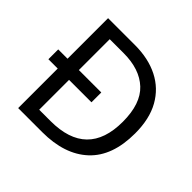

<svg xmlns="http://www.w3.org/2000/svg" viewBox="-174 -896 1078 1078"><g transform="rotate(45 365.0 -357.0)"><path d="M317 -714Q424 -714 503 -674Q582 -634 625.5 -556.5Q669 -479 669 -364Q669 -183 570.5 -91.5Q472 0 295 0H104V-314H30V-392H104V-714ZM304 -637H194V-392H372V-314H194V-77H284Q574 -77 574 -361Q574 -504 503 -570.5Q432 -637 304 -637Z"/></g></svg>

Font: Noto Sans Cypro Minoan
Style: Regular
Weight: 400
Designer: David Williams
Foundry: David Williams
Version: Version 1.503; ttfautohint (v1.8.4.7-5d5b)